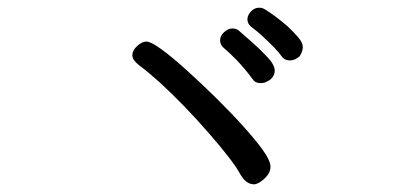

<svg xmlns="http://www.w3.org/2000/svg" viewBox="-20 -647 1040 499"><path d="M733 -490Q719 -490 711 -502Q701 -517 659 -556Q648 -566 632 -578Q623 -586 623 -596.5Q623 -607 632 -617Q641 -627 654 -627Q661 -627 668 -623Q693 -608 727 -579Q743 -564 755 -550Q767 -536 767 -525Q767 -514 759 -501Q756 -498 749 -494Q742 -490 733 -490ZM657 -431Q643 -431 636 -442Q617 -468 594 -492Q572 -514 561 -523Q552 -531 552 -542.5Q552 -554 562.5 -563.5Q573 -573 583.5 -573Q594 -573 600 -568Q614 -556 635.5 -537Q657 -518 675.5 -498Q694 -478 694 -463.5Q694 -449 681 -439Q677 -437 671.5 -434Q666 -431 657 -431ZM640 -168Q619 -168 604 -195Q585 -230 520 -304Q459 -374 395 -433Q365 -460 342 -477Q324 -491 324 -503.5Q324 -516 336.5 -527.5Q349 -539 360.5 -539Q372 -539 399.5 -519Q427 -499 463 -466.5Q499 -434 537 -397Q622 -313 661 -260Q683 -230 683 -213.5Q683 -197 667 -182.5Q651 -168 640 -168Z"/></svg>

Font: Moon Stars Kai HW
Style: Bold
Weight: 700
Designer: GuiWonder
Version: Version 1.101